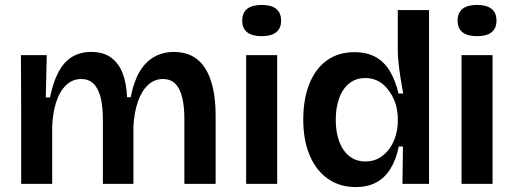

<svg xmlns="http://www.w3.org/2000/svg" viewBox="-20 -747 2087 780"><path d="M66 0V-319L65 -523H170L166 -351H183Q196 -414 218 -455Q240 -496 273 -516Q306 -536 351 -536Q399 -536 430.5 -513.5Q462 -491 478 -450Q494 -409 496 -352H511Q523 -415 547 -455.5Q571 -496 606.5 -516Q642 -536 687 -536Q729 -536 760.5 -519.5Q792 -503 813 -470.5Q834 -438 845 -389.5Q856 -341 856 -278V0H729V-263Q729 -317 719.5 -353.5Q710 -390 691 -408Q672 -426 642 -426Q607 -426 581 -401.5Q555 -377 540 -333.5Q525 -290 522 -233V0H398V-258Q398 -315 388.5 -352Q379 -389 359.5 -407.5Q340 -426 310 -426Q275 -426 249 -401.5Q223 -377 208.5 -333Q194 -289 192 -231V0Z M980 0V-523H1106V0ZM1043 -600Q1004 -600 984 -616Q964 -632 964 -663Q964 -695 984 -711Q1004 -727 1043 -727Q1082 -727 1102 -711Q1122 -695 1122 -663Q1122 -632 1102 -616Q1082 -600 1043 -600Z M1425 13Q1361 13 1313 -20Q1265 -53 1238.5 -115Q1212 -177 1212 -262Q1212 -343 1236 -404.5Q1260 -466 1306.5 -500.5Q1353 -535 1420 -535Q1472 -535 1507.5 -514.5Q1543 -494 1565 -456Q1587 -418 1599 -367H1618Q1612 -399 1607 -431Q1602 -463 1599 -492Q1596 -521 1596 -543V-706H1723V-248V0H1615L1617 -152H1600Q1589 -98 1566 -61Q1543 -24 1508 -5.5Q1473 13 1425 13ZM1465 -91Q1497 -91 1522 -106Q1547 -121 1563.5 -145Q1580 -169 1588 -197.5Q1596 -226 1596 -253V-268Q1596 -288 1591 -310.5Q1586 -333 1575 -354Q1564 -375 1548.5 -392.5Q1533 -410 1511.5 -420Q1490 -430 1464 -430Q1426 -430 1399 -408.5Q1372 -387 1358 -348.5Q1344 -310 1344 -260Q1344 -209 1358.5 -171Q1373 -133 1400 -112Q1427 -91 1465 -91Z M1855 0V-523H1981V0ZM1918 -600Q1879 -600 1859 -616Q1839 -632 1839 -663Q1839 -695 1859 -711Q1879 -727 1918 -727Q1957 -727 1977 -711Q1997 -695 1997 -663Q1997 -632 1977 -616Q1957 -600 1918 -600Z"/></svg>

Font: Bricolage Grotesque 28pt SemiBold
Style: Regular
Weight: 600
Version: Version 1.001;gftools[0.9.33.dev8+g029e19f]